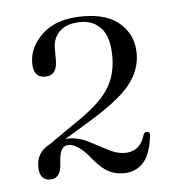

<svg xmlns="http://www.w3.org/2000/svg" viewBox="-36 -744 391 419"><g transform="rotate(-5 159.0 -534.5)"><path d="M34.5 -390.5Q34.5 -422 63.5 -437L122.5 -478Q175 -512.5 195.8 -543.2Q216.5 -574 216.5 -615.5Q216.5 -658.5 199.2 -677.8Q182 -697 154.5 -697Q124 -697 108.5 -682.2Q93 -667.5 93 -645V-618Q93 -585 66.5 -585Q41 -585 41 -617Q41 -652.5 71.8 -680.8Q102.5 -709 160 -709Q214 -709 242 -683.2Q270 -657.5 270 -618Q270 -581 244.2 -549.2Q218.5 -517.5 148 -475.5L98.5 -445.5Q102.5 -446 107 -446Q128 -446 148.5 -435.5Q169 -425 188.5 -414.5Q208 -404 225.5 -404Q259 -404 269.5 -439.5Q271.5 -446 277.5 -445.5Q284.5 -445 283.5 -436.5Q278 -393.5 261 -376.8Q244 -360 219.5 -360Q198.5 -360 182 -370.2Q165.5 -380.5 144.5 -407.5Q122 -432 104.5 -432Q94.5 -432 89.2 -423.5Q84 -415 83 -393.5Q81.5 -360.5 58.5 -360.5Q34.5 -360.5 34.5 -390.5Z"/></g></svg>

Font: Fraunces 72pt S000 Light
Style: Regular
Weight: 300
Version: Version 1.000; ttfautohint (v1.8.3)